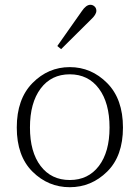

<svg xmlns="http://www.w3.org/2000/svg" viewBox="-20 -766 582 801"><path d="M105 -234Q105 -132 149.5 -73.5Q194 -15 271 -15Q348 -15 392.5 -73.5Q437 -132 437 -234Q437 -337 392.5 -396.5Q348 -456 271 -456Q194 -456 149.5 -396.5Q105 -337 105 -234ZM115.5 -419.5Q181 -486 271 -486Q361 -486 427 -419.5Q493 -353 493 -234Q493 -115 427 -50Q361 15 271 15Q181 15 115.5 -50Q50 -115 50 -234Q50 -353 115.5 -419.5ZM219 -574 321 -719Q339 -746 357 -746Q367 -746 374.5 -739Q382 -732 382 -721Q382 -705 359 -684L235 -561Z"/></svg>

Font: TypoPRO Source Serif Pro
Style: Regular
Weight: 300
Designer: Frank Grießhammer
Foundry: Adobe Systems Incorporated
Version: Version 1.017;PS (version unavailable);hotconv 1.0.79;makeot